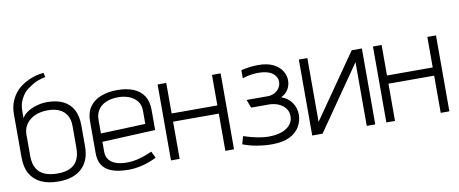

<svg xmlns="http://www.w3.org/2000/svg" viewBox="-64 -968 2975 1245"><g transform="rotate(-10 1424.0 -345.5)"><path d="M252 -512Q218 -512 184 -502.5Q150 -493 123.5 -476Q97 -459 84 -436V-481Q84 -522 97 -551Q110 -580 128 -601Q145 -619 181 -641.5Q217 -664 269 -674L262 -703Q207 -697 161.5 -675.5Q116 -654 88 -626Q58 -595 42.5 -556.5Q27 -518 27 -473V-187Q27 -122 51.5 -79Q76 -36 123 -14Q170 8 237 8Q338 8 391.5 -43Q445 -94 445 -187V-324Q445 -386 423 -427.5Q401 -469 358 -490.5Q315 -512 252 -512ZM247 -459Q290 -459 321.5 -445Q353 -431 370.5 -402.5Q388 -374 388 -332V-187Q388 -137 371 -105.5Q354 -74 321 -59Q288 -44 240 -44Q190 -44 155 -59Q120 -74 102 -105.5Q84 -137 84 -187V-327Q84 -359 97 -383.5Q110 -408 132.5 -425Q155 -442 184.5 -450.5Q214 -459 247 -459Z M561 -132V-196L911 -212V-344Q911 -401 887 -437.5Q863 -474 818.5 -492Q774 -510 713 -510Q654 -510 606.5 -492Q559 -474 532 -436.5Q505 -399 505 -341V-132Q505 -90 519 -62.5Q533 -35 559 -18.5Q585 -2 621 5Q657 12 700 12Q743 12 792 -0.5Q841 -13 883 -35L862 -78Q820 -59 778 -47.5Q736 -36 694 -36Q667 -36 643 -41Q619 -46 600.5 -57.5Q582 -69 571.5 -87Q561 -105 561 -132ZM855 -351V-262L561 -251V-340Q561 -381 580.5 -408.5Q600 -436 634 -449.5Q668 -463 712 -463Q751 -463 783.5 -450Q816 -437 835.5 -412Q855 -387 855 -351Z M1336 -299H1035V-500H978V0H1035V-245H1336V0H1393V-500H1336Z M1529 -444Q1561 -454 1585 -457.5Q1609 -461 1629 -461Q1649 -461 1667 -459Q1688 -456 1705 -449.5Q1722 -443 1733.5 -432Q1745 -421 1751 -408.5Q1757 -396 1757 -382Q1757 -360 1745.5 -341.5Q1734 -323 1713.5 -312Q1693 -301 1668 -301H1529L1549 -247H1667Q1684 -247 1705 -242.5Q1726 -238 1745.5 -226Q1765 -214 1778 -195Q1791 -176 1791 -146Q1791 -115 1770.5 -91Q1750 -67 1714 -54.5Q1678 -42 1629 -42Q1604 -42 1576 -46.5Q1548 -51 1520.5 -58Q1493 -65 1466 -74L1451 -23Q1490 -7 1541 2Q1592 11 1641 11Q1713 11 1758 -11Q1803 -33 1824.5 -70Q1846 -107 1846 -149Q1846 -192 1822 -227.5Q1798 -263 1753 -279Q1773 -289 1787 -304Q1801 -319 1808.5 -338.5Q1816 -358 1816 -379Q1816 -412 1797.5 -442Q1779 -472 1740.5 -491.5Q1702 -511 1642 -511Q1617 -511 1589.5 -508Q1562 -505 1529 -497Z M1964 -500H1908V0H1976L2267 -420V0H2323V-500H2256L1964 -80Z M2754 -299H2453V-500H2396V0H2453V-245H2754V0H2811V-500H2754Z"/></g></svg>

Font: AdventPro_ExpandedRegular
Style: ExpandedRegular
Weight: 400
Width: 7
Designer: VivaRado, Andreas Kalpakidis
Foundry: VivaRado, Andreas Kalpakidis
Version: Version 3.000